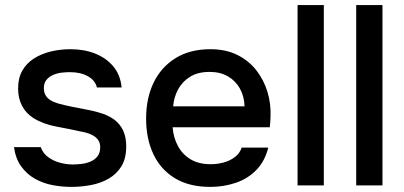

<svg xmlns="http://www.w3.org/2000/svg" viewBox="-20 -727 1584 753"><path d="M260 6Q223 6 186 -1Q149 -8 117 -26Q85 -44 63 -74.5Q41 -105 35 -150H140Q148 -126 168.5 -111Q189 -96 214.5 -89Q240 -82 265 -82Q280 -82 298.5 -84Q317 -86 334 -93Q351 -100 362 -113.5Q373 -127 373 -150Q373 -168 363.5 -180Q354 -192 337.5 -199.5Q321 -207 298 -211Q253 -221 201.5 -230.5Q150 -240 111 -264Q97 -273 86 -284.5Q75 -296 67 -311Q59 -326 55 -343Q51 -360 51 -380Q51 -421 67.5 -450Q84 -479 113 -497.5Q142 -516 179 -525Q216 -534 257 -534Q310 -534 353 -517Q396 -500 424 -467Q452 -434 457 -384H360Q354 -411 325.5 -427.5Q297 -444 254 -444Q239 -444 221.5 -442Q204 -440 188 -433Q172 -426 162 -413.5Q152 -401 152 -381Q152 -362 161.5 -349Q171 -336 189.5 -328Q208 -320 232 -315Q266 -307 305.5 -300Q345 -293 370 -285Q403 -276 426.5 -259Q450 -242 462.5 -216Q475 -190 475 -153Q475 -105 456 -74.5Q437 -44 405.5 -26Q374 -8 335.5 -1Q297 6 260 6Z M805 6Q722 6 666 -28Q610 -62 581.5 -122.5Q553 -183 553 -262Q553 -342 582.5 -403Q612 -464 668.5 -499Q725 -534 805 -534Q866 -534 911 -511.5Q956 -489 985.5 -451Q1015 -413 1029 -366.5Q1043 -320 1041 -270Q1041 -259 1040 -249Q1039 -239 1038 -228H657Q660 -188 677.5 -155Q695 -122 727 -102.5Q759 -83 806 -83Q832 -83 856.5 -89.5Q881 -96 900.5 -110.5Q920 -125 928 -148H1032Q1019 -95 985.5 -60.5Q952 -26 904.5 -10Q857 6 805 6ZM659 -310H939Q938 -349 921 -379.5Q904 -410 874 -427.5Q844 -445 802 -445Q756 -445 725.5 -426Q695 -407 678.5 -376.5Q662 -346 659 -310Z M1147 0V-707H1250V0Z M1377 0V-707H1480V0Z"/></svg>

Font: Onest Medium
Style: Regular
Weight: 500
Designer: Dmitri Voloshin, Andrey Kudryavtsev
Foundry: Dmitri Voloshin, Andrey Kudryavtsev
Version: Version 1.000;gftools[0.9.33]